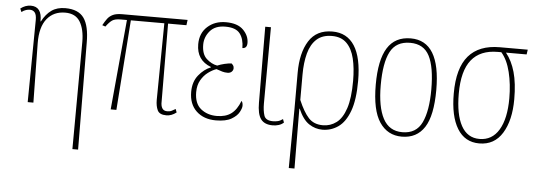

<svg xmlns="http://www.w3.org/2000/svg" viewBox="-50 -688 2992 1074"><g transform="rotate(5 1446.0 -151.0)"><path d="M385 240 388 -362Q388 -433 362.5 -475Q337 -517 279 -517Q214 -517 176.5 -470.5Q139 -424 140 -333L145 0H113L118 -462Q118 -491 108 -503.5Q98 -516 80 -516Q71 -516 59 -512.5Q47 -509 34 -499L26 -518Q53 -539 84 -539Q147 -539 145 -456H147Q169 -498 200 -520Q231 -542 277 -542Q351 -542 382 -498Q413 -454 413 -361L417 240Z M579 0 626 -506H591Q559 -506 543.5 -495.5Q528 -485 509 -459L491 -465Q503 -487 514.5 -502.5Q526 -518 545 -527Q564 -536 597 -536H964L960 -506H857L859 -69Q858 -45 866.5 -31Q875 -17 895 -17Q910 -17 920.5 -22.5Q931 -28 941 -34L948 -15Q921 6 892 6Q853 6 842 -17.5Q831 -41 831 -75L836 -506H648L611 0Z M1170 10Q1102 10 1060.5 -29Q1019 -68 1019 -137Q1019 -194 1049 -231Q1079 -268 1117 -283V-285Q1035 -316 1035 -406Q1035 -468 1076 -505Q1117 -542 1179 -542Q1245 -542 1277 -509.5Q1309 -477 1309 -437Q1309 -406 1283 -406Q1283 -457 1260 -487Q1237 -517 1178 -517Q1121 -517 1092 -483Q1063 -449 1063 -406Q1063 -353 1090.5 -327.5Q1118 -302 1151 -296Q1170 -304 1191.5 -309Q1213 -314 1230 -315Q1235 -311 1239.5 -305Q1244 -299 1244 -289Q1244 -278 1235.5 -269.5Q1227 -261 1212 -261Q1196 -261 1182.5 -265Q1169 -269 1149 -276Q1126 -268 1102.5 -250.5Q1079 -233 1063 -205Q1047 -177 1047 -138Q1047 -74 1083.5 -44.5Q1120 -15 1173 -15Q1223 -15 1254 -38Q1285 -61 1304 -111Q1307 -108 1309.5 -101.5Q1312 -95 1312 -84Q1312 -71 1300 -48.5Q1288 -26 1257 -8Q1226 10 1170 10Z M1489 10Q1443 10 1422.5 -18Q1402 -46 1402 -110L1400 -536H1432L1430 -108Q1430 -67 1439 -40Q1448 -13 1489 -13Q1502 -13 1515.5 -16Q1529 -19 1544 -30L1551 -11Q1539 0 1523 5Q1507 10 1489 10Z M1600 240 1603 -88V-295Q1603 -407 1645.5 -474.5Q1688 -542 1777 -542Q1859 -542 1901.5 -476Q1944 -410 1944 -279Q1944 -173 1920.5 -109.5Q1897 -46 1857 -18Q1817 10 1768 10Q1728 10 1693 -13Q1658 -36 1632 -96H1630L1632 240ZM1769 -15Q1811 -15 1844.5 -40Q1878 -65 1897 -122.5Q1916 -180 1916 -277Q1916 -348 1903 -402Q1890 -456 1859.5 -486.5Q1829 -517 1777 -517Q1723 -517 1691 -488Q1659 -459 1645 -407Q1631 -355 1631 -287V-145Q1659 -79 1688.5 -47Q1718 -15 1769 -15Z M2214 10Q2134 10 2089 -57Q2044 -124 2044 -267Q2044 -406 2086.5 -474Q2129 -542 2217 -542Q2384 -542 2384 -267Q2384 -123 2341 -56.5Q2298 10 2214 10ZM2215 -15Q2293 -15 2324.5 -81Q2356 -147 2356 -267Q2356 -393 2324 -455Q2292 -517 2216 -517Q2137 -517 2104.5 -454.5Q2072 -392 2072 -267Q2072 -145 2106.5 -80Q2141 -15 2215 -15Z M2649 10Q2568 10 2525.5 -59.5Q2483 -129 2483 -256Q2483 -399 2542 -467.5Q2601 -536 2717 -536H2874L2870 -509H2754Q2788 -467 2805.5 -405Q2823 -343 2823 -253Q2823 -135 2778.5 -62.5Q2734 10 2649 10ZM2648 -15Q2719 -15 2757 -78.5Q2795 -142 2795 -256Q2795 -335 2778.5 -402.5Q2762 -470 2728 -509H2708Q2610 -509 2560.5 -447.5Q2511 -386 2511 -258Q2511 -141 2545.5 -78Q2580 -15 2648 -15Z"/></g></svg>

Font: Noto Serif Condensed Thin
Style: Regular
Weight: 100
Width: 3
Designer: Monotype Design Team
Foundry: Monotype Imaging Inc.
Version: Version 2.013; ttfautohint (v1.8.4.7-5d5b)